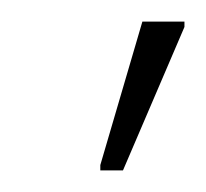

<svg xmlns="http://www.w3.org/2000/svg" viewBox="-20 -750 191 178"><path d="M73 -592V-597L112 -730H151V-725L94 -592Z"/></svg>

Font: Saira UltraCondensed Thin
Style: Italic
Weight: 250
Width: 1
Italic angle: -12°
Designer: Hector Gatti with collaboration of the Omnibus-Type team
Foundry: Omnibus-Type
Version: Version 1.101